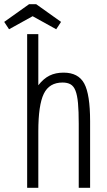

<svg xmlns="http://www.w3.org/2000/svg" viewBox="-68 -892 509 912"><path d="M61 0H114V-268Q114 -393 140 -446.5Q166 -500 229 -500Q252 -500 267 -491.5Q282 -483 290.5 -461.5Q299 -440 302.5 -402Q306 -364 306 -304V0H360V-316Q360 -444 332 -495.5Q304 -547 234 -547Q196 -547 167.5 -533Q139 -519 114 -487V-730H61ZM70 -872 -48 -788 -25 -753 87 -815 199 -753 222 -788 104 -872Z"/></svg>

Font: Secuela Light
Style: Regular
Weight: 300
Designer: Fernando Haro
Foundry: deFharo
Version: Version 1.708